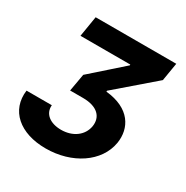

<svg xmlns="http://www.w3.org/2000/svg" viewBox="-168 -687 991 1021"><g transform="rotate(30 328.0 -176.5)"><path d="M161.6 -23.8H6.4C-10.7 105.5 88.4 191.8 247.5 191.8C408.4 191.8 542.3 103.3 563.9 -25.2C579.5 -122.2 527.7 -216.6 377.1 -231.5V-237.2L606.2 -434.7L624.6 -545.5H129.6L109 -419.7H414.8V-414.8L225.5 -247.2L206.7 -140.3H285.5C376.1 -140.3 415.1 -95.9 405.5 -35.5C394.9 25.9 339.8 65 269.2 65C202.4 65 156.6 31.2 161.6 -23.8Z"/></g></svg>

Font: Magic Ui Pro
Style: Bold Italic
Weight: 700
Italic angle: -9.39999°
Designer: Stefan Endress, Andreas Faust
Version: Version 1.000;FEAKit 1.0